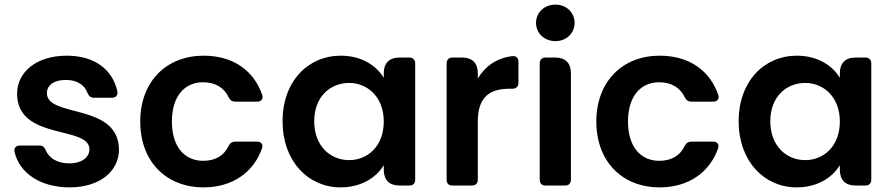

<svg xmlns="http://www.w3.org/2000/svg" viewBox="-20 -803 3860 831"><path d="M281 8C412 8 495 -62 495 -156C492 -359 183 -292 183 -400C183 -434 213 -457 265 -457C314 -457 346 -435 358 -402C364 -388 372 -380 386 -380H464C481 -380 491 -390 488 -407C468 -501 391 -562 269 -562C134 -562 54 -488 54 -398C54 -193 367 -261 367 -157C367 -123 336 -96 279 -96C229 -96 193 -118 179 -151C173 -165 166 -173 152 -173H66C50 -173 39 -163 43 -146C63 -55 154 8 281 8Z M861 -562C701 -562 587 -451 587 -277C587 -102 701 8 861 8C987 8 1078 -58 1114 -161C1120 -179 1110 -190 1092 -190H999C985 -190 976 -184 969 -171C950 -130 913 -107 859 -107C781 -107 724 -165 724 -277C724 -389 781 -447 859 -447C913 -447 951 -422 969 -383C976 -369 985 -363 999 -363H1093C1110 -363 1120 -374 1115 -392C1078 -499 988 -562 861 -562Z M1455 -562C1314 -562 1203 -452 1203 -278C1203 -105 1314 8 1454 8C1544 8 1609 -35 1641 -88V-68C1641 -24 1665 0 1709 0H1751C1768 0 1777 -9 1777 -26V-528C1777 -544 1768 -554 1751 -554H1709C1665 -554 1641 -530 1641 -486V-466C1610 -518 1546 -562 1455 -562ZM1491 -444C1571 -444 1641 -383 1641 -277C1641 -170 1571 -110 1491 -110C1410 -110 1340 -171 1340 -278C1340 -385 1410 -444 1491 -444Z M1913 -528V-26C1913 -9 1922 0 1938 0H2022C2039 0 2048 -9 2048 -26V-277C2048 -387 2103 -419 2187 -419H2198C2214 -419 2224 -429 2224 -445V-535C2224 -552 2214 -562 2197 -560C2130 -552 2079 -516 2048 -463V-486C2048 -530 2024 -554 1980 -554H1938C1922 -554 1913 -544 1913 -528Z M2316 -528V-26C2316 -9 2325 0 2341 0H2425C2442 0 2451 -9 2451 -26V-486C2451 -530 2427 -554 2383 -554H2341C2325 -554 2316 -544 2316 -528ZM2300 -704C2300 -660 2335 -625 2384 -625C2432 -625 2467 -660 2467 -704C2467 -748 2432 -783 2384 -783C2335 -783 2300 -748 2300 -704Z M2835 -562C2675 -562 2561 -451 2561 -277C2561 -102 2675 8 2835 8C2961 8 3052 -58 3088 -161C3094 -179 3084 -190 3066 -190H2973C2959 -190 2950 -184 2943 -171C2924 -130 2887 -107 2833 -107C2755 -107 2698 -165 2698 -277C2698 -389 2755 -447 2833 -447C2887 -447 2925 -422 2943 -383C2950 -369 2959 -363 2973 -363H3067C3084 -363 3094 -374 3089 -392C3052 -499 2962 -562 2835 -562Z M3429 -562C3288 -562 3177 -452 3177 -278C3177 -105 3288 8 3428 8C3518 8 3583 -35 3615 -88V-68C3615 -24 3639 0 3683 0H3725C3742 0 3751 -9 3751 -26V-528C3751 -544 3742 -554 3725 -554H3683C3639 -554 3615 -530 3615 -486V-466C3584 -518 3520 -562 3429 -562ZM3465 -444C3545 -444 3615 -383 3615 -277C3615 -170 3545 -110 3465 -110C3384 -110 3314 -171 3314 -278C3314 -385 3384 -444 3465 -444Z"/></svg>

Font: Arvore Sans SemiBold
Style: Regular
Weight: 600
Designer: Jonny Pinhorn (Latin) Dan Schunck (customization for Arvore)
Version: Version 1.000;Glyphs 3.3 (3305)